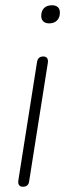

<svg xmlns="http://www.w3.org/2000/svg" viewBox="-20 -705 252 731"><path d="M67 6Q57 6 52.5 -0.5Q48 -7 50 -19L121 -469Q123 -480 129 -485Q135 -490 145 -490Q155 -490 159.5 -483.5Q164 -477 162 -465L91 -15Q90 -5 84 0.5Q78 6 67 6ZM167 -616Q153 -616 145 -623.5Q137 -631 137 -644Q137 -664 148 -674.5Q159 -685 178 -685Q192 -685 200 -678Q208 -671 208 -657Q208 -638 197 -627Q186 -616 167 -616Z"/></svg>

Font: Nunito ExtraLight
Style: Italic
Weight: 200
Italic angle: -9°
Designer: Vernon Adams
Foundry: Vernon Adams
Version: Version 3.602